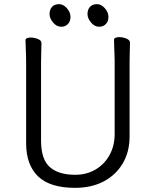

<svg xmlns="http://www.w3.org/2000/svg" viewBox="-20 -888 750 926"><path d="M458 -759Q436 -759 419 -779.5Q402 -800 402 -820Q402 -842 414 -855Q426 -868 448 -868Q468 -868 485.5 -848.5Q503 -829 503 -806Q503 -785 490.5 -772Q478 -759 458 -759ZM275 -759Q253 -759 236 -779.5Q219 -800 219 -820Q219 -842 231 -855Q243 -868 265 -868Q285 -868 302.5 -848.5Q320 -829 320 -806Q320 -785 307.5 -772Q295 -759 275 -759ZM533 -595Q533 -609 532 -630Q531 -651 530.5 -670Q530 -689 530 -697Q530 -703 537.5 -706Q545 -709 555 -709Q572 -709 589.5 -702Q607 -695 607 -682Q607 -670 606 -645Q605 -620 605 -594V-230Q605 -156 572 -100Q539 -44 480 -13Q421 18 342 18Q221 18 163.5 -37.5Q106 -93 106 -198V-586Q106 -617 104.5 -647.5Q103 -678 103 -695Q103 -701 110.5 -704Q118 -707 128 -707Q145 -707 162.5 -700Q180 -693 180 -680Q180 -668 179 -639Q178 -610 178 -584V-210Q178 -119 220.5 -82Q263 -45 342 -45Q398 -45 441 -70.5Q484 -96 508.5 -140.5Q533 -185 533 -242Z"/></svg>

Font: QiushuiShotai
Style: Regular
Weight: 600
Designer: Fontworks Inc.
Foundry: Fontworks Inc.
Version: Version 1.250